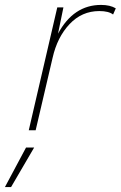

<svg xmlns="http://www.w3.org/2000/svg" viewBox="-90 -530 491 781"><path d="M321 -510Q358 -510 381 -496L370 -471Q352 -485 314 -485Q243 -485 193 -432Q143 -379 124 -295L55 0H27L143 -500H168L146 -393Q209 -510 321 -510ZM-70 231 16 70H49L-45 231Z"/></svg>

Font: Elaine Sans ExtraLight
Style: Italic
Weight: 275
Italic angle: -13°
Designer: Wei Huang
Foundry: Wei Huang
Version: Version 2.001;December 24, 2019;FontCreator 12.0.0.2547 64-b